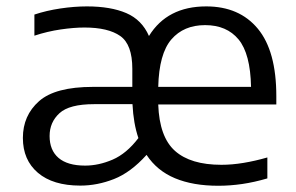

<svg xmlns="http://www.w3.org/2000/svg" viewBox="-20 -571 926 600"><path d="M231 9Q145.5 9 98.5 -31Q51.5 -71 51.5 -140Q51.5 -210 102 -254.8Q152.5 -299.5 270.5 -299.5H393.5V-356Q393.5 -432 355.8 -458.5Q318 -485 244 -485Q211 -485 169.8 -479Q128.5 -473 87.5 -459.5V-525.5Q125 -538 168.5 -544.5Q212 -551 251.5 -551Q326 -551 374.8 -530Q423.5 -509 445.5 -458.5Q502.5 -551 624.5 -551Q728 -551 785.8 -481.2Q843.5 -411.5 843.5 -270.5V-244.5H474.5Q478 -143 526.8 -99.5Q575.5 -56 672 -56Q705 -56 741.2 -62Q777.5 -68 815.5 -79V-13.5Q774.5 -1.5 736.8 4Q699 9.5 662 9.5Q583 9.5 526.8 -14Q470.5 -37.5 438 -87Q388.5 -32 336.2 -11.5Q284 9 231 9ZM621 -492.5Q554 -492.5 515.5 -447.8Q477 -403 474.5 -299.5H764.5Q762.5 -403 725.5 -447.8Q688.5 -492.5 621 -492.5ZM246 -53.5Q288.5 -53.5 332 -72.2Q375.5 -91 412.5 -139.5Q397 -185 394 -245.5H274Q196.5 -245.5 165.8 -217.2Q135 -189 135 -146Q135 -101.5 163 -77.5Q191 -53.5 246 -53.5Z"/></svg>

Font: Encode Sans SemiExpanded SemiExpanded
Style: Regular
Weight: 400
Width: 6
Designer: Multiple Designers
Foundry: Impallari Type
Version: Version 3.000; ttfautohint (v1.8.3) -l 8 -r 50 -G 200 -x 14 